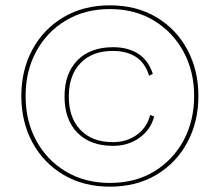

<svg xmlns="http://www.w3.org/2000/svg" viewBox="-20 -690 824 720"><path d="M392 10Q293 10 218 -34.5Q143 -79 101.5 -156Q60 -233 60 -330Q60 -427 101.5 -504Q143 -581 218 -625.5Q293 -670 392 -670Q492 -670 566.5 -625.5Q641 -581 682.5 -504Q724 -427 724 -330Q724 -233 682.5 -156Q641 -79 566.5 -34.5Q492 10 392 10ZM392 -4Q487 -4 558 -47Q629 -90 668.5 -163.5Q708 -237 708 -330Q708 -423 668 -496.5Q628 -570 557 -613Q486 -656 392 -656Q298 -656 226.5 -613Q155 -570 115.5 -496.5Q76 -423 76 -330Q76 -237 115.5 -163.5Q155 -90 226.5 -47Q298 -4 392 -4ZM404 -143Q319 -143 270.5 -192Q222 -241 222 -328Q222 -415 270.5 -464Q319 -513 404 -513Q461 -513 499 -488Q537 -463 553 -413L539 -406Q525 -453 490.5 -476Q456 -499 403 -499Q326 -499 282 -453.5Q238 -408 238 -328Q238 -248 282 -202.5Q326 -157 403 -157Q456 -157 494 -185Q532 -213 543 -259L558 -253Q545 -203 502.5 -173Q460 -143 404 -143Z"/></svg>

Font: Kantumruy Pro Thin
Style: Regular
Weight: 250
Version: Version 1.002